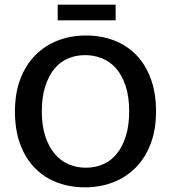

<svg xmlns="http://www.w3.org/2000/svg" viewBox="-20 -792 732 822"><path d="M348 -640Q413 -640 468 -619Q523 -598 563 -557Q603 -516 625.5 -455Q648 -394 648 -315Q648 -237 625 -176.5Q602 -116 561 -74.5Q520 -33 464.5 -11.5Q409 10 344 10Q279 10 224 -11Q169 -32 129 -73Q89 -114 66.5 -174.5Q44 -235 44 -315Q44 -393 67 -453.5Q90 -514 131 -555.5Q172 -597 227.5 -618.5Q283 -640 348 -640ZM159 -315Q159 -254 174 -208.5Q189 -163 214.5 -133Q240 -103 274.5 -88.5Q309 -74 348 -74Q387 -74 421 -88.5Q455 -103 479.5 -133Q504 -163 518.5 -208.5Q533 -254 533 -315Q533 -378 518 -423.5Q503 -469 477.5 -498.5Q452 -528 417.5 -542Q383 -556 344 -556Q305 -556 271 -541.5Q237 -527 212.5 -497Q188 -467 173.5 -421.5Q159 -376 159 -315ZM475 -772V-705H227V-772Z"/></svg>

Font: Mukta Vaani Medium
Style: Regular
Weight: 500
Designer: Noopur Datye, Girish Dalvi, Yashodeep Gholap, Pallavi Karambelkar
Foundry: Ek Type
Version: Version 2.538;PS 1.000;hotconv 16.6.51;makeotf.lib2.5.65220;